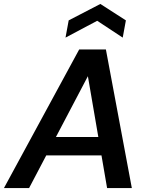

<svg xmlns="http://www.w3.org/2000/svg" viewBox="-40 -950 755 970"><path d="M-20 0 360 -700H495L626 0H501L404 -565L107 0ZM109 -165 157 -258H526L541 -165ZM291 -760 307 -847 467 -930 596 -847 580 -760 451 -845Z"/></svg>

Font: DM Sans 24pt SemiBold
Style: Italic
Weight: 600
Italic angle: -10°
Designer: Colophon Foundry, Jonny Pinhorn
Foundry: Colophon Foundry
Version: Version 4.004;gftools[0.9.30]